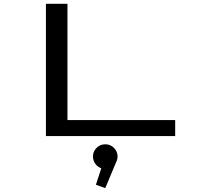

<svg xmlns="http://www.w3.org/2000/svg" viewBox="-20 -720 1090 1016"><path d="M337 -84.5H907V0H223V-700H337ZM602 107.5Q602 125 593.5 140.5L537 275.5L487.5 257.5L516 170.5Q496.5 163.5 484.2 146.5Q472 129.5 472 107.5Q472 81.5 491 62.5Q510 43.5 537 43.5Q564 43.5 583 62.5Q602 81.5 602 107.5Z"/></svg>

Font: League Mono Extended
Style: Regular
Weight: 400
Width: 9
Designer: Tyler Finck
Foundry: The League of Moveable Type / Tyler Finck
Version: Version 2.210